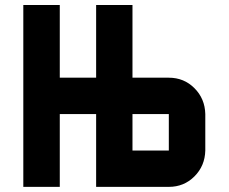

<svg xmlns="http://www.w3.org/2000/svg" viewBox="-20 -728 891 748"><path d="M637.7 -141.6V-283.7H496.1V-141.6ZM637.7 -425.3Q696.8 -425.3 737.5 -384.5Q778.3 -343.8 779.8 -283.7V-141.6Q778.3 -81.5 737.5 -40.8Q696.8 0 637.7 0H354.5V-283.7H212.9V0H70.8V-708.5H212.9V-425.3H354.5V-708.5H496.1V-425.3Z"/></svg>

Font: Blazma
Style: Regular
Weight: 400
Designer: GGBotNet
Version: 1.00